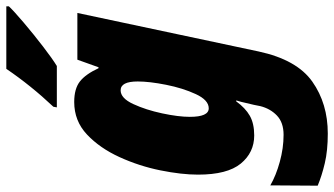

<svg xmlns="http://www.w3.org/2000/svg" viewBox="-255 -573 1058 608"><g transform="rotate(-90 274.0 -269.0)"><path d="M369 -618Q392 -632 431 -662Q470 -692 506.5 -723Q543 -754 558 -770V-778H360Q307 -700 240 -629L238 -618ZM208 -197Q208 -233 219 -284.5Q230 -336 248.5 -376Q267 -416 292 -416Q320 -416 320 -362Q320 -325 309.5 -272Q299 -219 280 -178Q261 -137 235 -137Q208 -137 208 -197ZM415 21 537 -553H389L365 -486H362Q343 -527 320 -545Q297 -563 255 -563Q195 -563 152 -522.5Q109 -482 80.5 -419.5Q52 -357 38.5 -290Q25 -223 25 -171Q25 -78 60 -35.5Q95 7 149 7Q187 7 211.5 -7Q236 -21 257 -50H260Q255 -34 252 -19.5Q249 -5 246 6L242 26Q234 58 212 79Q190 100 151 100Q109 100 65.5 88Q22 76 -9 58L-10 208Q21 221 61 230.5Q101 240 155 240Q250 240 319.5 191Q389 142 415 21Z"/></g></svg>

Font: Noto Sans Display SemiCondensed Black
Style: Italic
Weight: 900
Width: 4
Designer: Monotype Design team
Foundry: Monotype Imaging Inc.
Version: 1.000